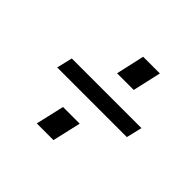

<svg xmlns="http://www.w3.org/2000/svg" viewBox="-122 -669 731 731"><g transform="rotate(45 244.0 -303.0)"><path d="M238.8 -420.9 264.6 -535.6H354.5L328.6 -420.9ZM62 -275.4 77.1 -338.9H452.1L437 -275.4ZM157.7 -69.8 184.1 -184.6H273.9L247.6 -69.8Z"/></g></svg>

Font: HK Grotesk Medium Legacy Italic
Style: Regular
Weight: 500
Italic angle: -13°
Designer: Alfredo Marco Pradil
Foundry: Hanken Design Co.
Version: Version 2.022;PS 002.022;hotconv 1.0.88;makeotf.lib2.5.64775